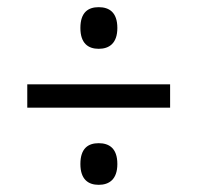

<svg xmlns="http://www.w3.org/2000/svg" viewBox="-20 -625 550 535"><path d="M255 -489C284 -489 307 -504 307 -547C307 -591 284 -605 255 -605C226 -605 204 -591 204 -547C204 -504 226 -489 255 -489ZM56 -325H454V-390H56ZM255 -110C284 -110 307 -125 307 -168C307 -212 284 -226 255 -226C226 -226 204 -212 204 -168C204 -125 226 -110 255 -110Z"/></svg>

Font: Noto Serif Armenian SemiCondensed SemiBold
Style: Regular
Weight: 600
Width: 4
Designer: Monotype Design Team
Foundry: Monotype Imaging Inc.
Version: Version 2.008